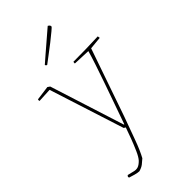

<svg xmlns="http://www.w3.org/2000/svg" viewBox="-276 -749 1026 1026"><g transform="rotate(-45 237.5 -236.0)"><path d="M54 197 52 190 58 182Q80 187 95 191Q110 195 123.5 191Q137 187 154 170Q167 156 181 124.5Q195 93 208.5 57.5Q222 22 231 -5L221 -11L85 -435L5 -431Q3 -437 5 -443L87 -454L100 -445L234 -24L237 -22Q255 -73 276 -132.5Q297 -192 317.5 -250.5Q338 -309 354 -357.5Q370 -406 378 -435L280 -439Q280 -441 280 -444.5Q280 -448 281 -451Q331 -451 375.5 -452Q420 -453 469 -455Q471 -447 471 -442L399 -435Q366 -340 333 -244.5Q300 -149 267 -54Q242 15 219.5 76.5Q197 138 177 174Q164 186 151 196Q138 206 117 212Q106 212 85.5 206.5Q65 201 54 197ZM164 -541 161 -547 200 -581 314 -679 320 -684Q322 -683 324.5 -680.5Q327 -678 330 -676L332 -667Q332 -665 313 -649Q294 -633 266 -611Q238 -589 211 -569Q184 -549 170 -538Z"/></g></svg>

Font: Labrada Thin
Style: Regular
Weight: 100
Designer: Mercedes Jáuregui
Foundry: Omnibus-Type Team
Version: Version 1.000; ttfautohint (v1.8.4.7-5d5b)